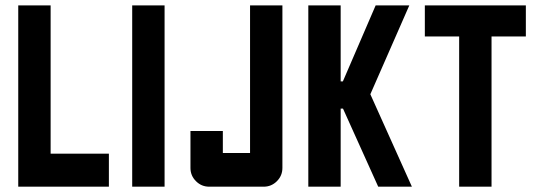

<svg xmlns="http://www.w3.org/2000/svg" viewBox="-20 -704 2027 724"><path d="M170.9 -124.5H390.6V0H48.8V-683.6H170.9Z M478.5 -683.6H600.6V0H478.5Z M698.2 -70.8V-210H820.3V-127H922.9V-683.6H1044.9V-70.8Q1044.9 -41.5 1024.2 -20.8Q1003.4 0 974.1 0H769Q739.7 0 719 -20.8Q698.2 -41.5 698.2 -70.8Z M1376.5 -348.6 1533.2 0H1406.2L1273.4 -294.4H1264.6V0H1142.6V-683.6H1264.6V-397H1272.9L1396.5 -683.6H1523.4Z M1711.4 0V-566.4H1582V-683.6H1962.9V-566.4H1833.5V0Z"/></svg>

Font: California Gothic
Style: Regular
Weight: 400
Version: Version 2.2;